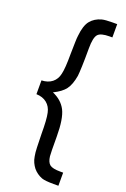

<svg xmlns="http://www.w3.org/2000/svg" viewBox="-176 -914 686 1046"><g transform="rotate(20 167.0 -391.5)"><path d="M28 -351V-431Q65 -432 89 -451Q113 -470 120 -504Q124 -521 126 -549.5Q128 -578 128 -619Q129 -661 129.5 -687.5Q130 -714 132 -727Q138 -788 160.5 -816Q183 -844 223 -855Q243 -860 283 -860H311V-783H295Q244 -783 228 -765Q211 -746 211 -683Q211 -619 209.5 -579Q208 -539 206 -522Q197 -469 176 -441Q156 -414 109 -391Q163 -368 187 -322Q211 -275 211 -171Q211 -123 211.5 -95Q212 -67 213 -58Q217 -25 233 -12Q249 1 295 1H311V77H283Q234 77 214 70Q183 58 162 33Q152 20 145 5Q138 -10 135 -29Q131 -49 130 -80Q129 -111 128 -156Q128 -242 120 -277Q113 -311 89 -330.5Q65 -350 28 -351Z"/></g></svg>

Font: Kanalisirung
Style: Regular
Weight: 500
Designer: Peter Wiegel
Foundry: Peter Wiegel
Version: 1.000